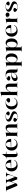

<svg xmlns="http://www.w3.org/2000/svg" viewBox="3749 -4536 985 8526"><g transform="rotate(-90 4242.0 -272.5)"><path d="M503 -460 645 -114H658L722 -295Q728 -311 730.5 -332.5Q733 -354 733 -378Q733 -397 729 -416.5Q725 -436 714 -452.5Q703 -469 685.5 -479.5Q668 -490 641 -490V-500H868V-490L806 -480L628 0H542L431 -272ZM253 0 55 -480 -1 -489V-500H268V-489L207 -480L356 -114H369L433 -295Q439 -311 442 -332.5Q445 -354 445 -378Q445 -397 440.5 -416.5Q436 -436 425.5 -452.5Q415 -469 397 -479.5Q379 -490 352 -490V-500H579V-490L517 -480L339 0Z M1168 -515Q1251 -515 1305 -482Q1359 -449 1386 -394Q1413 -339 1413 -270H1034V-280L1283 -293Q1283 -360 1271 -407Q1259 -454 1233.5 -478.5Q1208 -503 1167 -503Q1127 -503 1097.5 -477Q1068 -451 1052.5 -398.5Q1037 -346 1037 -264Q1037 -219 1048.5 -177.5Q1060 -136 1082.5 -102.5Q1105 -69 1138 -49.5Q1171 -30 1215 -30Q1242 -30 1269 -38Q1296 -46 1320 -61Q1344 -76 1364 -97.5Q1384 -119 1397 -148L1408 -138Q1385 -91 1355.5 -61Q1326 -31 1292 -14.5Q1258 2 1223 8.5Q1188 15 1154 15Q1092 15 1044 -6Q996 -27 962.5 -63.5Q929 -100 911.5 -146.5Q894 -193 894 -243Q894 -306 914.5 -356Q935 -406 971.5 -441.5Q1008 -477 1058 -496Q1108 -515 1168 -515Z M1645 15Q1582 15 1555 -21Q1528 -57 1528 -129V-480H1460V-490L1529 -500L1653 -664H1668V-509L1771 -490V-480H1668V-83Q1668 -48 1678.5 -32.5Q1689 -17 1707 -17Q1723 -17 1738 -27.5Q1753 -38 1768 -54L1771 -40Q1760 -30 1745.5 -20Q1731 -10 1715 -2Q1699 6 1681.5 10.5Q1664 15 1645 15Z M2092 -515Q2175 -515 2229 -482Q2283 -449 2310 -394Q2337 -339 2337 -270H1958V-280L2207 -293Q2207 -360 2195 -407Q2183 -454 2157.5 -478.5Q2132 -503 2091 -503Q2051 -503 2021.5 -477Q1992 -451 1976.5 -398.5Q1961 -346 1961 -264Q1961 -219 1972.5 -177.5Q1984 -136 2006.5 -102.5Q2029 -69 2062 -49.5Q2095 -30 2139 -30Q2166 -30 2193 -38Q2220 -46 2244 -61Q2268 -76 2288 -97.5Q2308 -119 2321 -148L2332 -138Q2309 -91 2279.5 -61Q2250 -31 2216 -14.5Q2182 2 2147 8.5Q2112 15 2078 15Q2016 15 1968 -6Q1920 -27 1886.5 -63.5Q1853 -100 1835.5 -146.5Q1818 -193 1818 -243Q1818 -306 1838.5 -356Q1859 -406 1895.5 -441.5Q1932 -477 1982 -496Q2032 -515 2092 -515Z M3038 -10V0H2787V-10L2840 -20V-359Q2840 -412 2822 -439Q2804 -466 2770 -466Q2747 -466 2723.5 -448.5Q2700 -431 2678.5 -403.5Q2657 -376 2640 -347Q2623 -318 2613 -294V-20L2666 -10V0H2419V-10L2473 -20V-468H2415V-479L2613 -515V-351L2621 -344Q2646 -395 2677.5 -433.5Q2709 -472 2748 -493.5Q2787 -515 2834 -515Q2875 -515 2903 -502.5Q2931 -490 2947.5 -466.5Q2964 -443 2972 -410.5Q2980 -378 2980 -339V-20Z M3325 15Q3279 15 3238 6.5Q3197 -2 3165.5 -17.5Q3134 -33 3116 -55.5Q3098 -78 3098 -107Q3098 -129 3111 -143Q3124 -157 3144.5 -164.5Q3165 -172 3186 -172Q3209 -172 3228.5 -165Q3248 -158 3260 -145Q3272 -132 3272 -112Q3272 -98 3266 -86.5Q3260 -75 3247 -64Q3231 -52 3225.5 -44.5Q3220 -37 3220 -28Q3220 -21 3232 -13.5Q3244 -6 3266 -1Q3288 4 3318 4Q3359 4 3391 -6Q3423 -16 3441.5 -36.5Q3460 -57 3460 -89Q3460 -115 3444.5 -136Q3429 -157 3393 -176Q3357 -195 3294 -216Q3223 -241 3181.5 -266Q3140 -291 3122.5 -318.5Q3105 -346 3105 -378Q3105 -441 3167.5 -478Q3230 -515 3338 -515Q3396 -515 3445 -500Q3494 -485 3524 -458.5Q3554 -432 3554 -395Q3554 -375 3542 -361.5Q3530 -348 3510.5 -341Q3491 -334 3470 -334Q3454 -334 3438 -338Q3422 -342 3409 -349.5Q3396 -357 3388 -368.5Q3380 -380 3380 -394Q3380 -423 3410 -444Q3426 -456 3432 -463Q3438 -470 3438 -477Q3438 -482 3431.5 -487Q3425 -492 3412.5 -495.5Q3400 -499 3383 -501.5Q3366 -504 3346 -504Q3305 -504 3272 -495Q3239 -486 3219.5 -468.5Q3200 -451 3200 -424Q3200 -398 3220 -376.5Q3240 -355 3276.5 -336Q3313 -317 3364 -299Q3439 -271 3482.5 -247.5Q3526 -224 3545 -199Q3564 -174 3564 -143Q3564 -103 3544.5 -74Q3525 -45 3492 -25Q3459 -5 3416 5Q3373 15 3325 15Z M3901 15Q3826 15 3767.5 -18Q3709 -51 3676 -109.5Q3643 -168 3643 -243Q3643 -306 3664 -356Q3685 -406 3724 -441.5Q3763 -477 3818 -496Q3873 -515 3941 -515Q3981 -515 4018.5 -506.5Q4056 -498 4086 -481.5Q4116 -465 4133.5 -440.5Q4151 -416 4151 -384Q4151 -362 4138 -346.5Q4125 -331 4103 -323.5Q4081 -316 4053 -316Q4011 -316 3982 -333Q3953 -350 3953 -383Q3953 -405 3968 -422Q3983 -439 4010 -446Q4055 -459 4055 -470Q4055 -477 4043 -485Q4031 -493 4009.5 -498Q3988 -503 3959 -503Q3919 -503 3887 -484.5Q3855 -466 3832 -433.5Q3809 -401 3796.5 -359Q3784 -317 3784 -269Q3784 -214 3797 -170Q3810 -126 3834 -94.5Q3858 -63 3892.5 -46.5Q3927 -30 3969 -30Q4006 -30 4041 -43.5Q4076 -57 4105 -83.5Q4134 -110 4152 -148L4163 -138Q4138 -90 4108 -60Q4078 -30 4044 -13.5Q4010 3 3974 9Q3938 15 3901 15Z M4846 -10V0H4603V-10L4652 -20V-359Q4652 -412 4634 -439Q4616 -466 4582 -466Q4559 -466 4535 -448.5Q4511 -431 4490 -403.5Q4469 -376 4452 -347Q4435 -318 4425 -294V-20L4474 -10V0H4231V-10L4285 -20V-698H4226V-709L4425 -745V-351L4433 -344Q4458 -395 4489.5 -433.5Q4521 -472 4559.5 -493.5Q4598 -515 4646 -515Q4687 -515 4715 -502.5Q4743 -490 4759.5 -466.5Q4776 -443 4784 -410.5Q4792 -378 4792 -339V-20Z M5188 -515Q5248 -515 5291.5 -502Q5335 -489 5363 -462Q5391 -435 5404 -394Q5417 -353 5417 -298V-34Q5417 -22 5422.5 -15Q5428 -8 5438 -8Q5448 -8 5462.5 -14Q5477 -20 5492 -30V-20Q5479 -10 5461.5 -2Q5444 6 5424.5 10.5Q5405 15 5386 15Q5336 15 5306.5 -11.5Q5277 -38 5277 -98Q5277 -114 5277 -121.5Q5277 -129 5277 -133.5Q5277 -138 5277 -144L5269 -150Q5250 -111 5224.5 -80.5Q5199 -50 5168 -28.5Q5137 -7 5104 4Q5071 15 5038 15Q5001 15 4971 2Q4941 -11 4923 -36Q4905 -61 4905 -97Q4905 -181 5000.5 -226.5Q5096 -272 5277 -272Q5277 -357 5265 -406Q5253 -455 5223.5 -476Q5194 -497 5139 -497Q5106 -497 5080 -490.5Q5054 -484 5039 -476Q5024 -468 5024 -461Q5024 -456 5035 -450Q5046 -444 5073 -434Q5126 -415 5126 -377Q5126 -345 5097 -327.5Q5068 -310 5026 -310Q4985 -310 4956.5 -327.5Q4928 -345 4928 -379Q4928 -404 4949 -428Q4970 -452 5006.5 -472Q5043 -492 5090 -503.5Q5137 -515 5188 -515ZM5277 -260Q5193 -260 5139 -238Q5085 -216 5059 -181.5Q5033 -147 5033 -107Q5033 -83 5042 -67.5Q5051 -52 5066 -44.5Q5081 -37 5101 -37Q5123 -37 5147.5 -46Q5172 -55 5196 -74Q5220 -93 5241.5 -122Q5263 -151 5277 -192Z M5544 200V190L5598 178V-464H5539V-475L5738 -515V-356L5746 -348Q5757 -376 5773.5 -405.5Q5790 -435 5813 -459.5Q5836 -484 5866 -499.5Q5896 -515 5933 -515Q5994 -515 6039 -482Q6084 -449 6109 -392Q6134 -335 6134 -262Q6134 -169 6104.5 -107.5Q6075 -46 6024.5 -15.5Q5974 15 5913 15Q5866 15 5829.5 -1Q5793 -17 5770.5 -40Q5748 -63 5738 -85V177L5797 190V200ZM5858 -19Q5899 -19 5928.5 -48.5Q5958 -78 5974.5 -129Q5991 -180 5991 -245Q5991 -319 5977.5 -368Q5964 -417 5939.5 -441.5Q5915 -466 5881 -466Q5855 -466 5834 -453Q5813 -440 5795.5 -415.5Q5778 -391 5764 -358.5Q5750 -326 5738 -286V-172Q5738 -144 5746.5 -117Q5755 -90 5770.5 -67.5Q5786 -45 5808 -32Q5830 -19 5858 -19Z M6209 200V190L6263 178V-464H6204V-475L6403 -515V-356L6411 -348Q6422 -376 6438.5 -405.5Q6455 -435 6478 -459.5Q6501 -484 6531 -499.5Q6561 -515 6598 -515Q6659 -515 6704 -482Q6749 -449 6774 -392Q6799 -335 6799 -262Q6799 -169 6769.5 -107.5Q6740 -46 6689.5 -15.5Q6639 15 6578 15Q6531 15 6494.5 -1Q6458 -17 6435.5 -40Q6413 -63 6403 -85V177L6462 190V200ZM6523 -19Q6564 -19 6593.5 -48.5Q6623 -78 6639.5 -129Q6656 -180 6656 -245Q6656 -319 6642.5 -368Q6629 -417 6604.5 -441.5Q6580 -466 6546 -466Q6520 -466 6499 -453Q6478 -440 6460.5 -415.5Q6443 -391 6429 -358.5Q6415 -326 6403 -286V-172Q6403 -144 6411.5 -117Q6420 -90 6435.5 -67.5Q6451 -45 6473 -32Q6495 -19 6523 -19Z M7151 -515Q7234 -515 7288 -482Q7342 -449 7369 -394Q7396 -339 7396 -270H7017V-280L7266 -293Q7266 -360 7254 -407Q7242 -454 7216.5 -478.5Q7191 -503 7150 -503Q7110 -503 7080.5 -477Q7051 -451 7035.5 -398.5Q7020 -346 7020 -264Q7020 -219 7031.5 -177.5Q7043 -136 7065.5 -102.5Q7088 -69 7121 -49.5Q7154 -30 7198 -30Q7225 -30 7252 -38Q7279 -46 7303 -61Q7327 -76 7347 -97.5Q7367 -119 7380 -148L7391 -138Q7368 -91 7338.5 -61Q7309 -31 7275 -14.5Q7241 2 7206 8.5Q7171 15 7137 15Q7075 15 7027 -6Q6979 -27 6945.5 -63.5Q6912 -100 6894.5 -146.5Q6877 -193 6877 -243Q6877 -306 6897.5 -356Q6918 -406 6954.5 -441.5Q6991 -477 7041 -496Q7091 -515 7151 -515Z M7478 0V-10L7532 -23V-468H7474V-479L7672 -515V-358L7680 -350Q7694 -383 7707.5 -409.5Q7721 -436 7735 -453Q7759 -485 7787.5 -500Q7816 -515 7851 -515Q7875 -515 7897 -505.5Q7919 -496 7933 -476.5Q7947 -457 7947 -427Q7947 -404 7935 -385Q7923 -366 7902 -355Q7881 -344 7851 -344Q7825 -344 7804 -353.5Q7783 -363 7771.5 -379.5Q7760 -396 7760 -417Q7760 -425 7761.5 -431.5Q7763 -438 7764.5 -444Q7766 -450 7766 -455Q7766 -462 7761 -462Q7752 -462 7739.5 -445Q7727 -428 7710 -393Q7701 -373 7691 -347Q7681 -321 7672 -292V-23L7727 -10V0Z M8206 15Q8160 15 8119 6.5Q8078 -2 8046.5 -17.5Q8015 -33 7997 -55.5Q7979 -78 7979 -107Q7979 -129 7992 -143Q8005 -157 8025.5 -164.5Q8046 -172 8067 -172Q8090 -172 8109.5 -165Q8129 -158 8141 -145Q8153 -132 8153 -112Q8153 -98 8147 -86.5Q8141 -75 8128 -64Q8112 -52 8106.5 -44.5Q8101 -37 8101 -28Q8101 -21 8113 -13.5Q8125 -6 8147 -1Q8169 4 8199 4Q8240 4 8272 -6Q8304 -16 8322.5 -36.5Q8341 -57 8341 -89Q8341 -115 8325.5 -136Q8310 -157 8274 -176Q8238 -195 8175 -216Q8104 -241 8062.5 -266Q8021 -291 8003.5 -318.5Q7986 -346 7986 -378Q7986 -441 8048.5 -478Q8111 -515 8219 -515Q8277 -515 8326 -500Q8375 -485 8405 -458.5Q8435 -432 8435 -395Q8435 -375 8423 -361.5Q8411 -348 8391.5 -341Q8372 -334 8351 -334Q8335 -334 8319 -338Q8303 -342 8290 -349.5Q8277 -357 8269 -368.5Q8261 -380 8261 -394Q8261 -423 8291 -444Q8307 -456 8313 -463Q8319 -470 8319 -477Q8319 -482 8312.5 -487Q8306 -492 8293.5 -495.5Q8281 -499 8264 -501.5Q8247 -504 8227 -504Q8186 -504 8153 -495Q8120 -486 8100.5 -468.5Q8081 -451 8081 -424Q8081 -398 8101 -376.5Q8121 -355 8157.5 -336Q8194 -317 8245 -299Q8320 -271 8363.5 -247.5Q8407 -224 8426 -199Q8445 -174 8445 -143Q8445 -103 8425.5 -74Q8406 -45 8373 -25Q8340 -5 8297 5Q8254 15 8206 15Z"/></g></svg>

Font: Kalnia Thin Medium
Style: Regular
Weight: 500
Version: Version 1.105